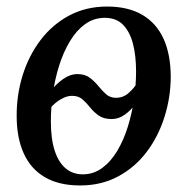

<svg xmlns="http://www.w3.org/2000/svg" viewBox="-20 -556 572 587"><path d="M225 11Q160.5 11 117.2 -14.2Q74 -39.5 52.5 -87.2Q31 -135 31 -200.5Q30.5 -265.5 49.2 -325.8Q68 -386 104 -433.5Q140 -481 191.5 -508.5Q243 -536 307.5 -536Q371.5 -536 414.8 -510.8Q458 -485.5 479.8 -438Q501.5 -390.5 502 -323Q502 -259.5 483.2 -199.5Q464.5 -139.5 428.8 -92Q393 -44.5 341.5 -16.8Q290 11 225 11ZM233 -23Q266 -23 292.5 -42.5Q319 -62 338.5 -94.8Q358 -127.5 370.8 -168.5Q383.5 -209.5 389.8 -253.2Q396 -297 396 -337.5Q396 -385.5 386.5 -422.2Q377 -459 356.2 -480.2Q335.5 -501.5 300.5 -501.5Q267 -501.5 240.2 -482.2Q213.5 -463 193.8 -430Q174 -397 161 -356Q148 -315 141.8 -270.8Q135.5 -226.5 135.5 -185Q135.5 -131.5 147.2 -95.5Q159 -59.5 180.8 -41.2Q202.5 -23 233 -23ZM321.5 -192Q297 -192 281.8 -202.8Q266.5 -213.5 255.5 -227.5Q244.5 -241.5 232.2 -252.2Q220 -263 200.5 -263Q187.5 -263 174.5 -257Q161.5 -251 150.5 -242Q139.5 -233 132 -223L138 -281Q152 -299.5 173.2 -314.5Q194.5 -329.5 217 -329.5Q239.5 -329.5 254.2 -318.5Q269 -307.5 280.5 -293.2Q292 -279 304.2 -268Q316.5 -257 334.5 -257Q357.5 -257 374.2 -272.5Q391 -288 401 -304.5L394 -238Q380 -218.5 361.2 -205.2Q342.5 -192 321.5 -192Z"/></svg>

Font: Merriweather 96pt
Style: Italic
Weight: 400
Italic angle: -7.8°
Version: Version 2.101